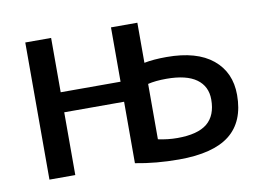

<svg xmlns="http://www.w3.org/2000/svg" viewBox="-63 -613 979 717"><g transform="rotate(-10 427.0 -255.0)"><path d="M397 -5V-238H170V0H72V-520H170V-314H397V-520H497V-368Q532 -375 582 -375Q696 -375 756.5 -325.5Q817 -276 817 -190Q817 -89 754.5 -39.5Q692 10 562 10Q475 10 397 -5ZM497 -288V-78Q534 -70 570 -70Q647 -70 683 -99.5Q719 -129 719 -190Q719 -240 681 -267.5Q643 -295 567 -295Q526 -295 497 -288Z"/></g></svg>

Font: Mplus 1p Medium
Style: Regular
Weight: 500
Version: Version 1.061